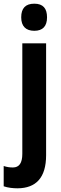

<svg xmlns="http://www.w3.org/2000/svg" viewBox="-60 -781 331 1041"><path d="M55 -687C55 -639 80 -614 126 -614C172 -614 195 -639 195 -687C195 -735 174 -761 126 -761C78 -761 55 -736 55 -687ZM36 240C134 239 190 184 190 60V-546H61V53C61 103 44 127 10 127C-7 127 -22 125 -40 119V229C-17 237 10 240 36 240Z"/></svg>

Font: Noto Sans Gurmukhi ExtraCondensed
Style: Bold
Weight: 700
Width: 2
Designer: Jelle Bosma - Monotype Design Team
Foundry: Monotype Imaging Inc.
Version: Version 2.004